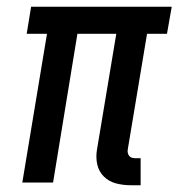

<svg xmlns="http://www.w3.org/2000/svg" viewBox="-20 -540 540 568"><path d="M367 8Q344 8 323 2.5Q302 -3 287 -18Q272 -33 267.5 -54.5Q263 -76 267 -98L324 -440H209L137 0H46L119 -440H59L72 -520H488L474 -440H415L358 -98Q357 -93 358 -88Q359 -83 362 -79Q365 -75 370 -73.5Q375 -72 380 -72H396V8Z"/></svg>

Font: Iosevka SS04 Medium Oblique
Style: Regular
Weight: 500
Italic angle: -9°
Monospace: yes
Designer: Belleve Invis
Foundry: Belleve Invis
Version: Version 19.0.0; ttfautohint (v1.8.4)